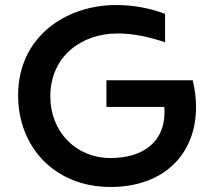

<svg xmlns="http://www.w3.org/2000/svg" viewBox="-20 -733 851 763"><path d="M419 10C632 10 759 -121 759 -307C759 -341 755 -377 746 -414H403V-308H633C643 -167 546 -105 419 -105C282 -105 180 -209 180 -350C180 -510 305 -600 447 -600C510 -600 574 -586 636 -565V-678C575 -701 509 -713 441 -713C243 -713 52 -588 52 -354C52 -148 198 10 419 10Z"/></svg>

Font: Chess Sans SemiBold
Style: Regular
Weight: 600
Designer: Wolf Bōese
Foundry: Wolf Bōese
Version: Version 7.223;Glyphs 3.3 (3306)